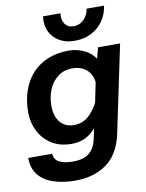

<svg xmlns="http://www.w3.org/2000/svg" viewBox="-103 -860 856 1122"><g transform="rotate(-10 325.0 -299.0)"><path d="M500 -489 517 -554H648L539 -35Q514 81 439 135.5Q364 190 252 190Q179 190 122.5 171Q66 152 34.5 112.5Q3 73 3 12H145Q147 47 177 62.5Q207 78 257 78Q324 78 356.5 49Q389 20 400 -34L412 -92Q383 -58 348 -41.5Q313 -25 269 -25Q199 -25 150 -56Q101 -87 75 -138.5Q49 -190 49 -250Q49 -321 69.5 -379.5Q90 -438 128 -479Q166 -520 221 -542.5Q276 -565 344 -565Q393 -565 435.5 -544.5Q478 -524 500 -489ZM301 -131Q350 -131 384.5 -160.5Q419 -190 444 -238L468 -356Q463 -403 431 -431Q399 -459 347 -459Q297 -459 261.5 -432Q226 -405 207.5 -361Q189 -317 189 -264Q189 -203 218.5 -167Q248 -131 301 -131ZM390 -615Q338 -615 299.5 -637.5Q261 -660 243 -699Q225 -738 232 -788H335Q330 -749 347.5 -724.5Q365 -700 399 -700Q435 -700 460 -725.5Q485 -751 490 -788H594Q587 -738 560 -699Q533 -660 489.5 -637.5Q446 -615 390 -615Z"/></g></svg>

Font: Azeret Mono Thin SemiBold
Style: Italic
Weight: 600
Italic angle: -12°
Version: Version 1.002